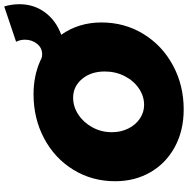

<svg xmlns="http://www.w3.org/2000/svg" viewBox="-10 -890 915 936"><g transform="rotate(-90 448.0 -421.5)"><path d="M896 -785Q896 -714 856 -660Q816 -606 747 -581Q807 -496 807 -385Q807 -272 751 -180.5Q695 -89 598 -36.5Q501 16 383 16Q280 16 200.5 -27Q121 -70 77 -146Q33 -222 33 -318Q33 -431 89 -522Q145 -613 242 -664.5Q339 -716 457 -716Q546 -716 618 -684H619Q623 -681 633 -677Q642 -674 652 -674Q683 -674 703 -699Q723 -724 723 -758Q723 -781 713 -801L885 -859Q896 -823 896 -785ZM568 -369Q568 -436 531.5 -479.5Q495 -523 440 -523Q397 -523 358.5 -498Q320 -473 296 -429.5Q272 -386 272 -334Q272 -290 290 -254Q308 -218 338.5 -197.5Q369 -177 405 -177Q448 -177 485.5 -202.5Q523 -228 545.5 -272Q568 -316 568 -369Z"/></g></svg>

Font: Gontserrat Black
Style: Italic
Weight: 900
Italic angle: -11.3°
Designer: Julieta Ulanovsky
Foundry: Julieta Ulanovsky
Version: Version 6.001